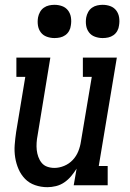

<svg xmlns="http://www.w3.org/2000/svg" viewBox="-20 -769 540 797"><path d="M177 8Q150 8 125.5 -0.5Q101 -9 84 -26.5Q67 -44 57 -67Q47 -90 43 -115.5Q39 -141 41 -167.5Q43 -194 47 -221L85 -450H48V-530H189L136 -207Q133 -192 132 -176.5Q131 -161 132.5 -146.5Q134 -132 139 -118Q144 -104 153 -93Q162 -82 176 -77Q190 -72 206 -72Q226 -72 246.5 -80.5Q267 -89 282 -105Q297 -121 305 -141Q313 -161 316 -182L361 -450H324V-530H465L390 -80H427V0H286L298 -69Q288 -53 275.5 -38Q263 -23 247 -12Q231 -1 212.5 3.5Q194 8 177 8ZM406 -611Q390 -611 374.5 -616.5Q359 -622 349.5 -634.5Q340 -647 337.5 -663.5Q335 -680 338 -697Q340 -708 346 -719Q352 -730 362 -737Q372 -744 383.5 -746.5Q395 -749 406 -749Q423 -749 438 -743.5Q453 -738 462.5 -725.5Q472 -713 474.5 -696.5Q477 -680 474 -663Q473 -652 467 -641Q461 -630 451 -623Q441 -616 429.5 -613.5Q418 -611 406 -611ZM206 -611Q190 -611 174.5 -616.5Q159 -622 149.5 -634.5Q140 -647 137.5 -663.5Q135 -680 138 -697Q140 -708 146 -719Q152 -730 162 -737Q172 -744 183.5 -746.5Q195 -749 206 -749Q223 -749 238 -743.5Q253 -738 262.5 -725.5Q272 -713 274.5 -696.5Q277 -680 274 -663Q273 -652 267 -641Q261 -630 251 -623Q241 -616 229.5 -613.5Q218 -611 206 -611Z"/></svg>

Font: Iosevka Curly Slab MdObl
Style: Regular
Weight: 500
Italic angle: -9°
Monospace: yes
Designer: Belleve Invis
Foundry: Belleve Invis
Version: Version 11.0.0; ttfautohint (v1.8.3)